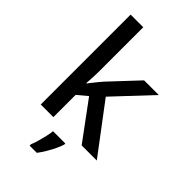

<svg xmlns="http://www.w3.org/2000/svg" viewBox="-293 -844 1148 1148"><g transform="rotate(45 281.5 -269.5)"><path d="M190 -382Q190 -361 188.5 -333.5Q187 -306 185 -283H188Q196 -293 207.5 -307.5Q219 -322 231 -337Q243 -352 253 -363L418 -539H542L325 -308L557 0H429L252 -240L190 -188V0H83V-760H190ZM352 70Q346 90 333.5 116.5Q321 143 305 170Q289 197 271 221H210V209Q218 191 225.5 164.5Q233 138 239.5 110Q246 82 248 61H352Z"/></g></svg>

Font: Noto Sans NKo Unjoined Medium
Style: Regular
Weight: 500
Designer: Monotype Design Team
Foundry: Monotype Imaging Inc.
Version: Version 2.004